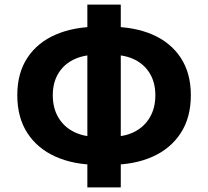

<svg xmlns="http://www.w3.org/2000/svg" viewBox="-20 -788 903 833"><path d="M405 -73Q301 -73 222 -108Q143 -143 99 -210.5Q55 -278 55 -375Q55 -471 99 -537.5Q143 -604 222 -638Q301 -672 405 -672H458Q563 -672 641.5 -638Q720 -604 764 -537.5Q808 -471 808 -375Q808 -278 764 -210.5Q720 -143 641.5 -108Q563 -73 458 -73ZM396 -195H467Q523 -195 565 -217Q607 -239 630.5 -279.5Q654 -320 654 -375Q654 -429 630.5 -468.5Q607 -508 565 -529Q523 -550 467 -550H396Q341 -550 298.5 -529Q256 -508 232.5 -468.5Q209 -429 209 -375Q209 -320 232.5 -279.5Q256 -239 298.5 -217Q341 -195 396 -195ZM359 25V-768H504V25Z"/></svg>

Font: Noto Sans TC ExtraBold
Style: Regular
Weight: 800
Designer: Ryoko NISHIZUKA  (kana, bopomofo & ideographs); Paul D. Hunt (Latin, Greek & Cyrillic); Sandoll Communications , Soo-you
Foundry: Adobe
Version: Version 2.004-H2;hotconv 1.0.118;makeotfexe 2.5.65603